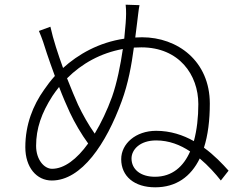

<svg xmlns="http://www.w3.org/2000/svg" viewBox="-20 -794 1040 819"><path d="M504 -585C494 -516 479 -441 458 -381C437 -323 411 -269 384 -224C357 -262 332 -307 313 -347C301 -374 284 -414 266 -460C329 -523 410 -568 504 -585ZM195 -680 146 -662C159 -632 169 -602 180 -566C189 -539 201 -505 214 -470C196 -450 181 -430 168 -411C121 -345 88 -263 88 -166C88 -80 136 -24 201 -24C328 -24 433 -181 499 -362C527 -438 541 -516 551 -591L583 -592C744 -592 826 -475 826 -350C826 -294 820 -240 807 -192C761 -218 707 -236 646 -236C559 -236 497 -181 497 -115C497 -42 553 5 642 5C731 5 794 -40 832 -118C869 -87 900 -52 922 -24L955 -66C929 -95 894 -132 850 -164C867 -217 875 -281 875 -352C875 -534 737 -635 586 -635L557 -634L565 -698C568 -720 571 -753 575 -772L516 -774C519 -746 518 -724 516 -695L510 -629C401 -613 313 -562 249 -504C228 -562 207 -625 195 -680ZM791 -148C763 -84 715 -40 641 -40C579 -40 541 -72 541 -118C541 -155 576 -195 646 -195C701 -195 749 -176 791 -148ZM356 -182C308 -115 254 -74 202 -74C169 -74 134 -112 134 -172C134 -246 157 -312 204 -385C213 -398 222 -411 232 -423C248 -381 265 -342 278 -314C298 -271 328 -220 356 -182Z"/></svg>

Font: Noto Sans SC Light
Style: Regular
Weight: 300
Designer: Ryoko NISHIZUKA 西塚涼子 (kana, bopomofo & ideographs); Paul D. Hunt (Latin, Greek & Cyrillic); Sandoll Communications 산돌커뮤니
Foundry: Adobe
Version: Version 2.004;hotconv 1.0.118;makeotfexe 2.5.65603